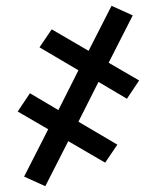

<svg xmlns="http://www.w3.org/2000/svg" viewBox="-20 -483 540 661"><path d="M136 158 63 125 146 -38 41 -99 83 -162 181 -104 250 -241 116 -320 158 -382 285 -308 364 -463 437 -430 354 -267 459 -206 417 -143 319 -201 250 -64 384 15 342 77 215 3Z"/></svg>

Font: Iosevka Fixed Medium
Style: Regular
Weight: 500
Monospace: yes
Designer: Belleve Invis
Foundry: Belleve Invis
Version: Version 32.3.0